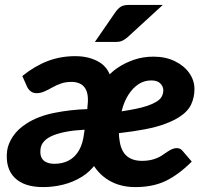

<svg xmlns="http://www.w3.org/2000/svg" viewBox="-20 -755 844 783"><path d="M156 8Q78 8 39.5 -30.5Q1 -69 9 -140Q13 -169 32.5 -198.5Q52 -228 88 -251Q134 -281 200.5 -294.5Q267 -308 336 -310L337 -324Q343 -373 326 -397Q309 -421 271 -421Q248 -421 229 -414.5Q210 -408 193.5 -398.5Q177 -389 161 -382Q145 -375 130 -375Q115 -375 105.5 -382.5Q96 -390 91 -400L71 -445Q122 -486 174.5 -506Q227 -526 287 -526Q344 -526 385 -501.5Q426 -477 436 -422L372 -89Q348 -55 313 -33.5Q278 -12 237.5 -2Q197 8 156 8ZM202 -87Q235 -87 260.5 -100.5Q286 -114 302 -141.5Q318 -169 323 -212L325 -226Q284 -224 251.5 -218Q219 -212 196 -202.5Q173 -193 160 -179Q147 -165 145 -146Q142 -116 157 -101.5Q172 -87 202 -87ZM532 8Q470 8 424 -19.5Q378 -47 353 -96Q328 -145 328 -209Q328 -229 330 -249.5Q332 -270 337 -290Q345 -328 362.5 -363Q380 -398 404 -428Q417 -442 430.5 -455Q444 -468 459 -478Q490 -499 527 -511.5Q564 -524 606 -524Q655 -524 693 -505.5Q731 -487 752 -457Q773 -427 773 -392Q773 -358 759.5 -329Q746 -300 710 -277Q686 -262 652.5 -249.5Q619 -237 572.5 -228Q526 -219 465 -212Q465 -206 465.5 -198.5Q466 -191 467 -187Q472 -142 495 -120.5Q518 -99 560 -99Q587 -99 609.5 -106.5Q632 -114 646 -125Q655 -131 664 -137Q673 -143 682 -147Q691 -151 701 -151Q708 -151 714.5 -148Q721 -145 726 -138L762 -96Q709 -43 656.5 -17.5Q604 8 532 8ZM476 -301Q509 -306 535.5 -311.5Q562 -317 581 -323.5Q600 -330 614 -338Q631 -347 638.5 -359.5Q646 -372 646 -387Q646 -402 634 -414.5Q622 -427 597 -427Q568 -427 544.5 -411.5Q521 -396 503 -367.5Q485 -339 476 -301ZM507 -735H644L500 -603Q488 -593 478 -588.5Q468 -584 451 -584H367L451 -706Q461 -720 472.5 -727.5Q484 -735 507 -735Z"/></svg>

Font: Aleo ExtraBold
Style: Italic
Weight: 800
Italic angle: -7°
Designer: Alessio Laiso
Foundry: Alessio Laiso
Version: Version 2.001;gftools[0.9.29]